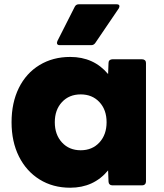

<svg xmlns="http://www.w3.org/2000/svg" viewBox="-20 -824 766 897"><path d="M34 -253Q34 -344 68 -413Q102 -482 164.5 -520Q227 -558 308 -558Q418 -558 485 -478L487 -530Q487 -538 492 -542.5Q497 -547 505 -547H644Q652 -547 657 -542.5Q662 -538 662 -530V24Q662 32 657 37Q652 42 644 42H505Q497 42 492 37Q487 32 487 24L485 -28Q418 53 308 53Q227 53 165 14.5Q103 -24 68.5 -93Q34 -162 34 -253ZM357 -122Q411 -122 444.5 -158.5Q478 -195 478 -253Q478 -311 444.5 -347Q411 -383 357 -383Q303 -383 269.5 -347Q236 -311 236 -253Q236 -195 269.5 -158.5Q303 -122 357 -122ZM246 -624 248 -632 329 -792Q335 -804 348 -804H525Q538 -804 538 -795Q538 -791 535 -785L425 -623Q418 -613 406 -613H259Q246 -613 246 -624Z"/></svg>

Font: LINE Seed JP_TTF ExtraBold
Style: Regular
Weight: 800
Designer: LY Corporation & Fontrix & Fontworks
Version: Version 1.015